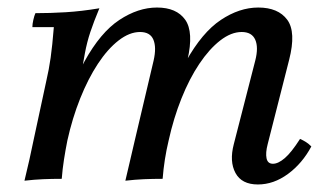

<svg xmlns="http://www.w3.org/2000/svg" viewBox="-20 -475 870 510"><path d="M665 15Q622 15 605.5 -15.5Q589 -46 601 -92L658 -314Q667 -349 658 -369.5Q649 -390 622 -390Q594 -390 565 -367.5Q536 -345 509.5 -305.5Q483 -266 462 -213.5Q441 -161 428 -102H402Q431 -235 474 -312Q517 -389 566.5 -422Q616 -455 666 -455Q719 -455 743 -422.5Q767 -390 748 -316L691 -92Q685 -69 688 -54.5Q691 -40 705 -40Q719 -40 736.5 -55Q754 -70 777 -106Q786 -102 793 -97.5Q800 -93 807 -86Q783 -41 745 -13Q707 15 665 15ZM45 5Q52 -24 58 -50.5Q64 -77 69 -102L103 -260Q110 -290 114.5 -321.5Q119 -353 123 -403H66Q66 -411 68.5 -422Q71 -433 74 -440Q113 -440 154.5 -442.5Q196 -445 244 -453Q229 -417 220 -390Q211 -363 205.5 -333.5Q200 -304 193 -260L159 -102Q154 -77 150 -51.5Q146 -26 144 0Q118 0 94.5 1Q71 2 45 5ZM313 5Q320 -24 326 -50.5Q332 -77 338 -102L388 -314Q396 -349 387.5 -369.5Q379 -390 352 -390Q324 -390 295 -367.5Q266 -345 240 -305.5Q214 -266 193 -213.5Q172 -161 159 -102H133Q162 -235 204.5 -312Q247 -389 297 -422Q347 -455 397 -455Q449 -455 472 -422.5Q495 -390 478 -316L428 -102Q422 -77 418 -51.5Q414 -26 412 0Q386 0 362.5 1Q339 2 313 5Z"/></svg>

Font: Poltawski Nowy
Style: Italic
Weight: 400
Italic angle: -12°
Designer: Adam Pótawski, Mateusz Machalski, Borys Kosmynka, Ania Wieluska
Foundry: Capitalics.wtf
Version: Version 1.001;gftools[0.9.25]